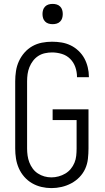

<svg xmlns="http://www.w3.org/2000/svg" viewBox="-20 -957 540 985"><path d="M244 8Q218 8 192.5 2Q167 -4 144.5 -17Q122 -30 104.5 -50Q87 -70 76.5 -94Q66 -118 62 -143.5Q58 -169 58 -195V-540Q58 -566 62 -592.5Q66 -619 77 -643Q88 -667 105.5 -687Q123 -707 146 -720Q169 -733 195 -738Q221 -743 247 -743Q272 -743 296 -739Q320 -735 342 -724.5Q364 -714 382.5 -696.5Q401 -679 412.5 -658Q424 -637 430 -612.5Q436 -588 436 -564V-561H375V-563Q375 -588 366.5 -612.5Q358 -637 340 -655Q322 -673 297 -680.5Q272 -688 247 -688Q229 -688 210.5 -684Q192 -680 176.5 -670Q161 -660 149.5 -645Q138 -630 131 -612.5Q124 -595 121.5 -577Q119 -559 119 -540V-195Q119 -177 121.5 -159Q124 -141 130.5 -124Q137 -107 148 -92Q159 -77 174.5 -67Q190 -57 207.5 -52Q225 -47 244 -47Q262 -47 280.5 -52Q299 -57 315 -66.5Q331 -76 343 -90.5Q355 -105 362 -122Q369 -139 371 -157.5Q373 -176 373 -195V-341H250V-396H434V-195Q434 -169 431 -142Q428 -115 417 -91Q406 -67 387.5 -48Q369 -29 345.5 -16.5Q322 -4 296 2Q270 8 244 8ZM250 -833Q239 -833 229 -836Q219 -839 211.5 -846.5Q204 -854 201 -864Q198 -874 198 -885Q198 -896 201 -906Q204 -916 211.5 -923.5Q219 -931 229 -934Q239 -937 250 -937Q261 -937 271 -934Q281 -931 288.5 -923.5Q296 -916 299 -906Q302 -896 302 -885Q302 -874 299 -864Q296 -854 288.5 -846.5Q281 -839 271 -836Q261 -833 250 -833Z"/></svg>

Font: Iosevka SS18 Light
Style: Regular
Weight: 300
Monospace: yes
Designer: Belleve Invis
Foundry: Belleve Invis
Version: Version 25.1.1; ttfautohint (v1.8.4)